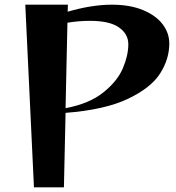

<svg xmlns="http://www.w3.org/2000/svg" viewBox="-20 -800 752 820"><path d="M88 -780H270L269 -750Q372 -780 458 -780Q535 -780 590.5 -757Q646 -734 674.5 -696.5Q703 -659 703 -614Q703 -548 664 -486.5Q625 -425 526.5 -378Q428 -331 260 -318L253 0H125ZM528 -611Q528 -655 488 -683Q448 -711 364 -711Q316 -711 268 -703L260 -338Q361 -357 421 -405Q481 -453 504.5 -508Q528 -563 528 -611Z"/></svg>

Font: Tiejili SC
Style: Regular
Weight: 400
Designer: Buernia
Foundry: Ershou Xiaoxi Press
Version: Version 1.100